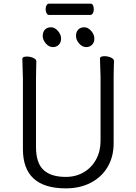

<svg xmlns="http://www.w3.org/2000/svg" viewBox="-20 -1018 750 1056"><path d="M231 -968Q231 -980 236 -989Q241 -998 250 -998H478Q487 -998 491.5 -989Q496 -980 496 -967Q496 -955 491 -945.5Q486 -936 477 -936H249Q241 -936 236 -945.5Q231 -955 231 -968ZM261 -868Q281 -868 298.5 -848Q316 -828 316 -806Q316 -785 303.5 -772Q291 -759 271 -759Q249 -759 232 -779Q215 -799 215 -820Q215 -842 227 -855Q239 -868 261 -868ZM398 -820Q398 -842 410 -855Q422 -868 444 -868Q464 -868 481.5 -848Q499 -828 499 -806Q499 -785 486.5 -772Q474 -759 454 -759Q432 -759 415 -779Q398 -799 398 -820ZM531 -658 530 -697Q530 -703 537 -706Q544 -709 555 -709Q573 -709 590 -701.5Q607 -694 607 -682Q607 -666 606 -654L605 -594V-230Q605 -156 572 -100Q539 -44 479.5 -13Q420 18 342 18Q106 18 106 -198V-586Q106 -613 104 -655L103 -695Q103 -701 110 -704Q117 -707 128 -707Q146 -707 163 -699.5Q180 -692 180 -680Q180 -662 179 -649L178 -584V-210Q178 -122 219 -83.5Q260 -45 342 -45Q397 -45 440.5 -70.5Q484 -96 508.5 -141Q533 -186 533 -242V-595Z"/></svg>

Font: LXGW WenKai
Style: Regular
Weight: 400
Designer: LXGW / Fontworks Inc.
Foundry: LXGW / Fontworks Inc.
Version: Version 1.520; June 14, 2025